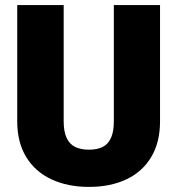

<svg xmlns="http://www.w3.org/2000/svg" viewBox="-20 -731 705 761"><path d="M614.3 -710.9V-250.5Q614.3 -166.5 579.3 -108.4Q544.4 -50.3 481.2 -20.3Q418 9.8 332.5 9.8Q248 9.8 183.8 -20.3Q119.6 -50.3 84 -108.4Q48.3 -166.5 48.3 -250.5V-710.9H232.4V-250.5Q232.4 -210 243.7 -185.1Q254.9 -160.2 277.3 -148.9Q299.8 -137.7 332.5 -137.7Q365.7 -137.7 387.5 -148.9Q409.2 -160.2 420.2 -185.1Q431.2 -210 431.2 -250.5V-710.9Z"/></svg>

Font: Heebo Black
Style: Regular
Weight: 900
Designer: Oded Ezer
Foundry: Ezer Type House
Version: Version 3.100